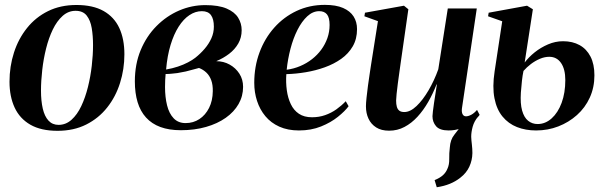

<svg xmlns="http://www.w3.org/2000/svg" viewBox="-20 -538 2540 808"><path d="M301.5 -517Q371 -517 415.8 -491.8Q460.5 -466.5 482 -420.2Q503.5 -374 503.5 -309.5Q503.5 -247 485.2 -189Q467 -131 431.2 -85.8Q395.5 -40.5 343 -14Q290.5 12.5 222 12.5Q152.5 12.5 107.8 -13.2Q63 -39 41.5 -85.5Q20 -132 20 -194Q20 -258.5 38.8 -316.8Q57.5 -375 93.8 -420.2Q130 -465.5 182.2 -491.2Q234.5 -517 301.5 -517ZM298 -492.5Q267.5 -492.5 243.5 -471Q219.5 -449.5 202.2 -413.8Q185 -378 174 -334Q163 -290 157.8 -243.8Q152.5 -197.5 152.5 -156.5Q152.5 -113.5 160 -81Q167.5 -48.5 184 -30.5Q200.5 -12.5 226.5 -12.5Q257 -12.5 281 -34Q305 -55.5 322 -91.5Q339 -127.5 350 -171.5Q361 -215.5 366.2 -261.2Q371.5 -307 371.5 -348Q371.5 -387 366 -419.8Q360.5 -452.5 344.8 -472.5Q329 -492.5 298 -492.5Z M741 10Q691.5 10 655 -3.5Q618.5 -17 594.5 -43.5Q570.5 -70 559 -108.2Q547.5 -146.5 547.5 -195.5Q547.5 -268 572 -327Q596.5 -386 638.8 -428.5Q681 -471 734 -493.8Q787 -516.5 844 -516.5Q900 -516.5 933.8 -502Q967.5 -487.5 982.2 -463.5Q997 -439.5 997 -411Q997 -380 982.8 -355Q968.5 -330 944.2 -311.5Q920 -293 890 -280.5Q921 -280.5 946.5 -266.2Q972 -252 987.5 -227.8Q1003 -203.5 1003 -172.5Q1003 -133.5 984 -100.2Q965 -67 930 -42.2Q895 -17.5 847 -3.8Q799 10 741 10ZM761 -20Q793.5 -20 819 -36.8Q844.5 -53.5 859.8 -83.8Q875 -114 875.5 -154Q876 -181 869 -200.2Q862 -219.5 848.8 -232.2Q835.5 -245 817.5 -252Q806.5 -249.5 792.2 -245.2Q778 -241 761.8 -237.2Q745.5 -233.5 726.5 -230.5Q715.5 -229.5 703.5 -228Q691.5 -226.5 677 -226.5Q676 -215 675.2 -201.8Q674.5 -188.5 674.5 -172Q674.5 -129.5 683 -95Q691.5 -60.5 710.8 -40.2Q730 -20 761 -20ZM679 -245.5Q705.5 -250 728.8 -257.8Q752 -265.5 771 -275.5Q790 -285.5 802 -295Q824 -312.5 841.5 -333Q859 -353.5 869.5 -376.8Q880 -400 880 -426Q880 -457.5 868 -474.2Q856 -491 829.5 -491Q802 -491 777 -474.2Q752 -457.5 731.8 -425.8Q711.5 -394 697.8 -348.8Q684 -303.5 679 -245.5Z M1447 -91Q1432 -70.5 1402.2 -46.5Q1372.5 -22.5 1331 -5.8Q1289.5 11 1238 11Q1191 11 1155.5 -5Q1120 -21 1096.8 -49Q1073.5 -77 1061.8 -113Q1050 -149 1050 -189.5Q1050 -257.5 1072 -317Q1094 -376.5 1134 -421.5Q1174 -466.5 1228.2 -492Q1282.5 -517.5 1347 -517.5Q1394 -517.5 1423.8 -504.5Q1453.5 -491.5 1468 -468.8Q1482.5 -446 1482.5 -415.5Q1482.5 -374 1464.5 -343Q1446.5 -312 1415.8 -290.2Q1385 -268.5 1346.8 -254.8Q1308.5 -241 1266.5 -234Q1224.5 -227 1185 -226Q1182.5 -191 1187 -158.2Q1191.5 -125.5 1203.8 -99.8Q1216 -74 1238 -59.2Q1260 -44.5 1293 -44.5Q1322.5 -44.5 1348.2 -53.5Q1374 -62.5 1395.8 -78Q1417.5 -93.5 1435 -112ZM1323.5 -491Q1296.5 -491 1273.2 -469.5Q1250 -448 1232 -412.5Q1214 -377 1202.5 -333Q1191 -289 1186.5 -244.5Q1216.5 -248.5 1243.5 -260Q1270.5 -271.5 1293 -289Q1315.5 -306.5 1332 -329Q1348.5 -351.5 1357.8 -377.8Q1367 -404 1367 -433Q1367 -464 1356 -477.5Q1345 -491 1323.5 -491Z M1818 250 1809 220Q1831 211 1843.8 199.5Q1856.5 188 1863 172Q1871 155 1870.5 130.8Q1870 106.5 1873 83Q1875 50 1891.8 29.2Q1908.5 8.5 1921 -8.5L1991 -46Q1975.5 -27.5 1969.2 -4.8Q1963 18 1963 37.5Q1963.5 52 1965.8 70.2Q1968 88.5 1968 106Q1967.5 136.5 1955.2 163.2Q1943 190 1917 210Q1897.5 225.5 1873 235.5Q1848.5 245.5 1818 250ZM1617.5 12Q1584.5 12 1563 -1.8Q1541.5 -15.5 1530.8 -38.5Q1520 -61.5 1520 -90.5Q1520 -103.5 1522.5 -127Q1525 -150.5 1528.5 -177.2Q1532 -204 1535.8 -227.8Q1539.5 -251.5 1541.5 -265.5L1570.5 -449L1513.5 -469.5L1516 -484.5L1680 -514L1698.5 -499L1667 -279Q1664.5 -261 1661 -236.2Q1657.5 -211.5 1654.2 -186.8Q1651 -162 1649 -142.5Q1647 -123 1647 -115Q1647 -99.5 1650 -88.8Q1653 -78 1660.5 -72.2Q1668 -66.5 1681.5 -66.5Q1706.5 -66.5 1733 -91.8Q1759.5 -117 1783.5 -158Q1807.5 -199 1824.5 -246.5L1864.5 -502.5H1986.5L1924 -82Q1922 -66 1926.8 -57.2Q1931.5 -48.5 1941 -48.5Q1951 -48.5 1963.5 -55.2Q1976 -62 1987.5 -75.5L1998.5 -54.5Q1985.5 -37 1965.2 -22Q1945 -7 1920.2 2Q1895.5 11 1868 11Q1830.5 11 1815.2 -6.8Q1800 -24.5 1800 -49Q1800 -54.5 1801.8 -69.5Q1803.5 -84.5 1806.5 -104.5Q1809.5 -124.5 1812.8 -145.2Q1816 -166 1818.5 -182.5H1817Q1802 -144 1782 -109Q1762 -74 1737 -46.8Q1712 -19.5 1682.2 -3.8Q1652.5 12 1617.5 12Z M2236 11Q2192 11 2155.8 -3.2Q2119.5 -17.5 2094.8 -47.5Q2070 -77.5 2060.8 -124.8Q2051.5 -172 2061.5 -237.5L2093.5 -448.5L2034 -469.5L2036.5 -484.5L2198 -514L2222.5 -499L2188 -275Q2205 -297.5 2230.2 -317.8Q2255.5 -338 2286.2 -351.2Q2317 -364.5 2349.5 -364.5Q2389.5 -364.5 2419 -348.2Q2448.5 -332 2465 -300Q2481.5 -268 2481.5 -221Q2481.5 -170 2462 -127.2Q2442.5 -84.5 2408 -53.8Q2373.5 -23 2329.5 -6Q2285.5 11 2236 11ZM2242.5 -16Q2275 -16 2301.5 -39.8Q2328 -63.5 2343.5 -105.2Q2359 -147 2359 -201Q2359 -247 2341 -273Q2323 -299 2291.5 -299Q2272 -299 2252 -290.5Q2232 -282 2214.2 -268.5Q2196.5 -255 2183 -239.5Q2179 -221 2176.5 -198Q2174 -175 2172 -148.5Q2169 -102 2177.2 -72.8Q2185.5 -43.5 2202.5 -29.8Q2219.5 -16 2242.5 -16Z"/></svg>

Font: Merriweather 144pt SemiBold
Style: Italic
Weight: 600
Italic angle: -7.8°
Version: Version 2.101